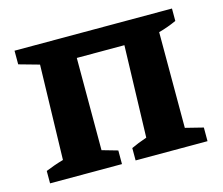

<svg xmlns="http://www.w3.org/2000/svg" viewBox="-82 -641 867 748"><g transform="rotate(-15 351.5 -267.5)"><path d="M260 -445V-73L323 -55V0H33V-50Q50 -57 67 -63Q84 -69 105 -75L115 -457L33 -480V-535H668V-485Q653 -478 634 -471Q615 -464 596 -459V-73L668 -55V0H378V-50Q393 -57 407 -62.5Q421 -68 441 -75L452 -445Z"/></g></svg>

Font: Piazzolla SC
Style: Bold
Weight: 700
Designer: Juan Pablo del Peral
Foundry: Huerta Tipografica
Version: Version 1.330